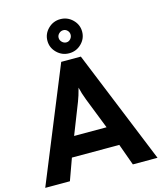

<svg xmlns="http://www.w3.org/2000/svg" viewBox="-154 -1045 963 1143"><g transform="rotate(-15 327.0 -473.5)"><path d="M402.5 -768Q371 -737 327 -737Q283 -737 251.5 -768Q220 -799 220 -842Q220 -885 251.5 -916Q283 -947 327 -947Q371 -947 402.5 -916Q434 -885 434 -842Q434 -799 402.5 -768ZM300.5 -815.5Q312 -804 327 -804Q342 -804 352.5 -815.5Q363 -827 363 -842Q363 -857 352.5 -868Q342 -879 327 -879Q312 -879 300.5 -868Q289 -857 289 -842Q289 -827 300.5 -815.5ZM-19 0 267 -700H388L673 0H521L473 -133H181L133 0ZM302 -445 227 -254H427L352 -445Q335 -489 327 -525Q314 -475 302 -445Z"/></g></svg>

Font: Cal Sans
Style: Regular
Weight: 400
Designer: Designer Mark Davis DBA MarkFonts
Foundry: Designer Mark Davis DBA MarkFonts
Version: Version 1.000